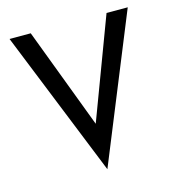

<svg xmlns="http://www.w3.org/2000/svg" viewBox="-93 -661 703 761"><g transform="rotate(-15 258.5 -280.5)"><path d="M14 -580 255 19 499 -580H412L257 -167L101 -580Z"/></g></svg>

Font: Charger Sport
Style: DfBdNrw
Weight: 400
Designer: Jasper
Foundry: Cannot Into Space Fonts
Version: Version 1.1